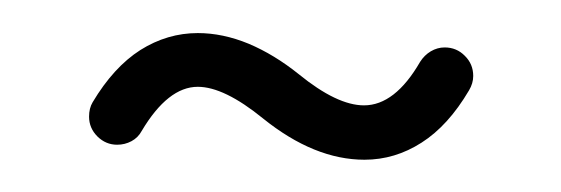

<svg xmlns="http://www.w3.org/2000/svg" viewBox="-20 -319 348 119"><path d="M255.6 -289.6Q263 -289.6 268.1 -284.4Q273.3 -279.3 273.3 -271.9Q273.3 -267.4 270.7 -263Q257.8 -241.1 241.3 -230.6Q224.8 -220 205.9 -220Q174.8 -220 143 -245.6Q118.9 -265.2 102.6 -265.2Q84.1 -265.2 67.8 -237.8Q65.6 -233.7 61.5 -231.5Q57.4 -229.3 52.6 -229.3Q45.6 -229.3 40.4 -234.4Q35.2 -239.6 35.2 -246.7Q35.2 -251.9 37.4 -255.6Q50.4 -277.4 67 -288Q83.7 -298.5 102.6 -298.5Q118.1 -298.5 134.1 -291.9Q150 -285.2 165.2 -273Q188.9 -253.7 205.6 -253.7Q224.8 -253.7 240.4 -280.7Q243 -284.8 247 -287.2Q251.1 -289.6 255.6 -289.6Z"/></svg>

Font: 26F Galaxy Hebrew Light
Style: Regular
Weight: 300
Designer: C₂₉H₂₅N₃O₅
Version: Version 1.000